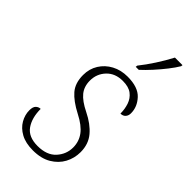

<svg xmlns="http://www.w3.org/2000/svg" viewBox="-242 -827 897 897"><g transform="rotate(45 206.5 -378.0)"><path d="M177 10Q129 10 97 -7.5Q65 -25 49 -53Q33 -81 33 -111Q33 -134 43 -143.5Q53 -153 66 -153Q66 -94 92 -57Q118 -20 178 -20Q239 -20 270 -54Q301 -88 301 -133Q301 -172 278.5 -202.5Q256 -233 205 -259Q149 -288 121.5 -320Q94 -352 94 -405Q94 -446 114 -478Q134 -510 168.5 -528.5Q203 -547 247 -547Q316 -547 347.5 -513Q379 -479 379 -437Q379 -421 370 -411Q361 -401 345 -401Q345 -431 336 -457.5Q327 -484 305.5 -500.5Q284 -517 245 -517Q195 -517 165 -485.5Q135 -454 135 -409Q135 -370 156.5 -343.5Q178 -317 227 -293Q280 -267 310.5 -231Q341 -195 341 -142Q341 -102 322.5 -67.5Q304 -33 267.5 -11.5Q231 10 177 10ZM241 -606 242 -615Q267 -646 293 -686Q319 -726 340 -766H390L389 -758Q376 -736 354.5 -708.5Q333 -681 308.5 -654Q284 -627 261 -606Z"/></g></svg>

Font: Noto Serif ExtraLight
Style: Italic
Weight: 200
Italic angle: -12°
Designer: Monotype Design Team
Foundry: Monotype Imaging Inc.
Version: Version 2.014; ttfautohint (v1.8.4.7-5d5b)